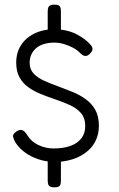

<svg xmlns="http://www.w3.org/2000/svg" viewBox="-20 -738 515 829"><path d="M407 -195Q407 -163 395.5 -136Q384 -109 362 -89Q340 -69 310 -56.5Q280 -44 243 -40V42Q243 53 240.5 59.5Q238 66 231.5 68.5Q225 71 214 71Q204 71 197.5 68Q191 65 188.5 58.5Q186 52 186 41V-41Q157 -45 129.5 -56.5Q102 -68 80.5 -85.5Q59 -103 46 -124Q39 -137 36.5 -147.5Q34 -158 49 -169Q62 -178 71 -177Q80 -176 87 -168.5Q94 -161 100 -151Q116 -126 146.5 -111.5Q177 -97 212 -97Q255 -97 285.5 -108.5Q316 -120 332 -141.5Q348 -163 348 -193Q348 -229 329 -250.5Q310 -272 279 -285.5Q248 -299 213 -311Q183 -321 154 -333Q125 -345 101.5 -362Q78 -379 64 -404.5Q50 -430 50 -468Q50 -497 59.5 -521Q69 -545 87 -563.5Q105 -582 130 -594Q155 -606 186 -610V-688Q186 -699 188.5 -705.5Q191 -712 197.5 -715Q204 -718 214 -718Q225 -718 231.5 -715.5Q238 -713 240.5 -706.5Q243 -700 243 -689V-610Q286 -605 318.5 -586Q351 -567 367 -549Q379 -537 379.5 -527.5Q380 -518 369 -507Q363 -500 356 -497.5Q349 -495 342 -497.5Q335 -500 327 -508Q314 -522 295 -532Q276 -542 255.5 -548Q235 -554 215 -554Q190 -554 170 -548Q150 -542 136.5 -530.5Q123 -519 115.5 -503Q108 -487 108 -467Q108 -438 126 -419.5Q144 -401 172.5 -388.5Q201 -376 234 -364Q264 -353 294.5 -340.5Q325 -328 350.5 -309.5Q376 -291 391.5 -263.5Q407 -236 407 -195Z"/></svg>

Font: Fredoka Light
Style: Regular
Weight: 300
Designer: Ben Nathan
Foundry: Milena B. Brandão, Ben Nathan
Version: Version 2.001